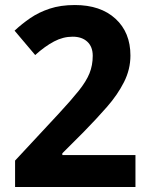

<svg xmlns="http://www.w3.org/2000/svg" viewBox="-20 -744 591 764"><path d="M40 -105 213 -291Q263 -345 293 -382.5Q323 -420 336 -452Q349 -484 349 -522Q349 -558 327.5 -578Q306 -598 269 -598Q231 -598 195 -579Q159 -560 120 -525L38 -622Q67 -649 100.5 -672Q134 -695 177.5 -709.5Q221 -724 278 -724Q380 -724 439.5 -669.5Q499 -615 499 -523Q499 -468 473.5 -417.5Q448 -367 406 -319Q364 -271 314 -220L228 -134V-127H519V0H40Z"/></svg>

Font: Noto Sans Gurmukhi UI
Style: Bold
Weight: 700
Designer: Jelle Bosma - Monotype Design Team
Foundry: Monotype Imaging Inc.
Version: Version 2.004; ttfautohint (v1.8.4.7-5d5b)